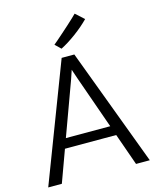

<svg xmlns="http://www.w3.org/2000/svg" viewBox="-142 -1090 963 1185"><g transform="rotate(-15 340.0 -497.0)"><path d="M103 0H16L303 -751H384L665 0H577L505 -204H177.5ZM324 -605 200 -266H483.5L364 -605L344 -664ZM317 -806 281 -841Q287.5 -846 304.8 -861Q322 -876 344.5 -895.8Q367 -915.5 389 -935.5Q411 -955.5 428 -971.5Q445 -987.5 451 -994L505 -945Q467 -906 414.5 -867.2Q362 -828.5 317 -806Z"/></g></svg>

Font: Merriweather Sans Light
Style: Regular
Weight: 300
Designer: Eben Sorkin
Foundry: Eben Sorkin
Version: Version 2.001; ttfautohint (v1.8.3)